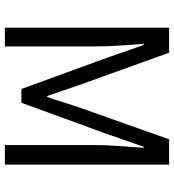

<svg xmlns="http://www.w3.org/2000/svg" viewBox="16 -712 696 767"><g transform="rotate(90 363.5 -328.0)"><path d="M90 0V-656H190L316 -306Q328 -272 339.5 -237.5Q351 -203 363 -169H367Q379 -203 389.5 -237.5Q400 -272 412 -306L536 -656H637V0H559V-361Q559 -405 563 -458Q567 -511 570 -555H566L514 -406L390 -66H335L211 -406L159 -555H155Q158 -511 161.5 -458Q165 -405 165 -361V0Z"/></g></svg>

Font: SourceSansPro
Style: Book
Weight: 400
Designer: Paul D. Hunt
Foundry: Adobe Systems Incorporated
Version: Version 2.021;PS 2.000;hotconv 1.0.86;makeotf.lib2.5.63406